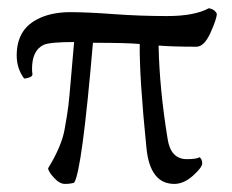

<svg xmlns="http://www.w3.org/2000/svg" viewBox="-20 -454 576 477"><path d="M40 -258.8Q21.5 -283.7 21.5 -316.4Q21.5 -349.6 35.6 -373Q49.8 -396.5 81.1 -410.2Q112.3 -423.8 154.8 -423.8Q197.3 -423.8 262.7 -418.9Q328.1 -414.1 395.5 -414.1Q462.9 -414.1 499 -433.6Q513.7 -430.7 518.6 -419.9Q518.6 -407.2 502.9 -372.6Q487.3 -337.9 467.8 -337.9Q410.2 -337.9 374 -340.8Q376 -234.4 396.5 -108.4Q404.3 -58.6 444.3 -58.6Q468.8 -58.6 475.6 -63.5Q482.4 -58.6 482.4 -48.3Q482.4 -38.1 459.5 -17.6Q436.5 2.9 413.1 2.9Q352.5 2.9 343.8 -86.9Q326.2 -260.7 327.1 -344.7Q296.9 -347.7 210.9 -347.7Q183.6 -28.3 164.1 0Q154.3 2.9 141.1 2.9Q127.9 2.9 113.8 -12.7Q99.6 -28.3 99.6 -36.1Q132.3 -89.4 140.1 -130.4Q147.5 -170.9 149.9 -191.4Q152.3 -211.9 156.7 -264.2Q161.1 -316.4 164.1 -349.6Q105.5 -349.6 88.9 -342.8Q59.6 -329.1 59.6 -283.2Q59.6 -276.4 60.5 -270.5Q61.5 -264.6 53.2 -261.7Q44.9 -258.8 40 -258.8Z"/></svg>

Font: CrimsonText-Roman
Style: Roman
Weight: 400
Version: Version 0.13